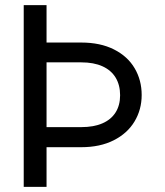

<svg xmlns="http://www.w3.org/2000/svg" viewBox="-20 -727 641 747"><path d="M161.1 -707H72.3V0H161.1ZM423.3 -534.7C387.9 -552.6 345.4 -561.5 295.9 -561.5H114.3V-484.4H295.9C328.5 -484.4 356 -479.3 378.4 -469.2C400.9 -459.1 418 -444.5 429.7 -425.3C441.4 -406.1 447.3 -383.1 447.3 -356.4C447.3 -330.4 441.4 -308.1 429.7 -289.6C418 -271 400.9 -256.8 378.4 -247.1C356 -237.3 328.5 -232.4 295.9 -232.4H114.3V-154.3H295.9C344.7 -154.3 386.9 -163.2 422.4 -181.2C457.8 -199.1 484.9 -223.5 503.4 -254.4C522 -285.3 531.2 -319.7 531.2 -357.4C531.2 -395.8 522.1 -430.5 503.9 -461.4C485.7 -492.4 458.8 -516.8 423.3 -534.7Z"/></svg>

Font: Pretendard Variable
Style: Regular
Weight: 400
Designer: Base glyphs from Inter by Rasmus Andersson; Hangeul glyphs from Noto Sans CJK(Source Han Sans) by Jang Soo-young and Kan
Foundry: Kil Hyung-jin
Version: Version 1.309;Glyphs 3.2 (3225)